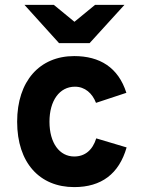

<svg xmlns="http://www.w3.org/2000/svg" viewBox="-20 -752 587 784"><path d="M346 -576 488 -732H368L284 -663L200 -732H80L221 -576ZM283 12C394 12 466 -42 497 -150L373 -187C358 -139 327 -113 283 -113C223 -113 182 -168 182 -255C182 -341 223 -398 286 -398C327 -398 357 -371 372 -332L496 -373C463 -477 387 -523 283 -523C142 -523 50 -421 50 -255C50 -87 142 12 283 12Z"/></svg>

Font: Overpass ExtraBold
Style: Regular
Weight: 800
Designer: Delve Withrington, Thomas Jockin
Foundry: Delve Fonts
Version: Version 3.000;DELV;Overpass